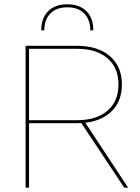

<svg xmlns="http://www.w3.org/2000/svg" viewBox="-20 -873 651 893"><path d="M338 -660Q435 -660 491 -612Q547 -564 547 -480Q547 -396 491 -348Q435 -300 338 -300H335H115V0H99V-660ZM338 -314Q429 -314 480 -358Q531 -402 531 -480Q531 -558 480 -602Q429 -646 338 -646H115V-314ZM369 -314 576 0H558L356 -304ZM414 -732H400Q400 -781 372 -810Q344 -839 293 -839Q242 -839 214 -810Q186 -781 186 -732H172Q172 -789 204 -821Q236 -853 293 -853Q350 -853 382 -821Q414 -789 414 -732Z"/></svg>

Font: Work Sans Thin
Style: Regular
Weight: 250
Designer: Wei Huang
Foundry: Wei Huang
Version: Version 2.012